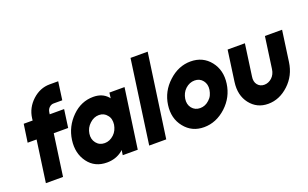

<svg xmlns="http://www.w3.org/2000/svg" viewBox="-83 -1112 2425 1514"><g transform="rotate(-20 1129.5 -355.0)"><path d="M389 -722Q309 -722 244 -663Q179 -603 168 -519L166 -500H91L69 -349H144L95 0H239L288 -349H409L430 -500H309L312 -519Q316 -542 332 -556Q348 -570 367 -570H440L461 -722Z M810 -500 804 -454Q802 -457 799.5 -460Q797 -463 795 -465Q752 -512 678 -512Q576 -512 499 -436Q420 -358 405 -250Q390 -141 447 -64Q503 12 605 12Q679 12 733 -30Q737 -33 740 -36Q743 -39 746 -42L740 0H866L937 -500ZM671 -362Q714 -362 739 -329Q752 -314 756.5 -294Q761 -274 758 -250Q754 -227 744.5 -207Q735 -187 718 -171Q683 -138 640 -138Q596 -138 570 -171Q544 -204 551 -250Q558 -297 593 -329Q628 -362 671 -362Z M1060 -700 962 0H1105L1204 -700Z M1473 -360Q1516 -360 1541 -328Q1566 -296 1559 -250Q1555 -227 1546 -207.5Q1537 -188 1519 -172Q1485 -140 1442 -140Q1399 -140 1373 -172Q1348 -204 1355 -250Q1359 -273 1368.5 -292.5Q1378 -312 1395 -328Q1430 -360 1473 -360ZM1494 -512Q1392 -512 1309 -435Q1226 -359 1211 -250Q1196 -141 1257 -65Q1318 12 1420 12Q1522 12 1606 -65Q1688 -141 1703 -250Q1718 -359 1658 -435Q1597 -512 1494 -512Z M1802 -500 1766 -242Q1751 -133 1807 -61Q1864 12 1958 12Q2053 12 2131 -61Q2208 -133 2223 -242L2259 -500H2115L2078 -235Q2072 -192 2044 -166Q2015 -140 1980 -140Q1945 -140 1924 -166Q1903 -192 1910 -235L1947 -500Z"/></g></svg>

Font: Unageo
Style: ExtraBold-Italic
Weight: 800
Designer: Richard Sepsi
Foundry: Richard Sepsi
Version: Version 2.000